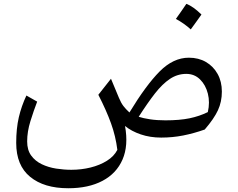

<svg xmlns="http://www.w3.org/2000/svg" viewBox="-20 -707 1240 1001"><path d="M820.3 10.3Q762.7 10.3 713.9 -6.3Q665 -22.9 631.8 -50.3Q650.4 51.8 618.9 124.5Q587.4 197.3 514.4 235.8Q441.4 274.4 335.9 274.4Q209.5 274.4 137 214.8Q64.5 155.3 64.5 38.1Q64.5 -36.6 78.1 -95.5Q91.8 -154.3 117.7 -209L173.8 -177.2Q155.8 -130.4 138.7 -75.7Q121.6 -21 121.6 30.3Q121.6 75.2 142.6 104Q163.6 132.8 197.8 149.2Q231.9 165.5 272.5 171.9Q313 178.2 352.1 178.2Q403.8 178.2 452.1 166.3Q500.5 154.3 537.6 131.1Q574.7 107.9 591.8 74.2Q583 2.9 558.8 -64Q534.7 -130.9 492.7 -212.9L558.6 -296.4L600.1 -196.8Q611.3 -169.9 623.5 -154.1Q635.7 -138.2 654.8 -120.6Q740.7 -262.2 812 -334.2Q883.3 -406.2 964.8 -406.2Q1015.1 -406.2 1053.7 -383.8Q1092.3 -361.3 1114.5 -321.5Q1136.7 -281.7 1136.7 -229.5Q1136.7 -176.3 1116.2 -132.1Q1095.7 -87.9 1047.4 -31.7Q990.7 -11.7 935.3 -0.7Q879.9 10.3 820.3 10.3ZM1063.5 -122.6Q1075.2 -173.3 1063.7 -218.8Q1052.2 -264.2 1022.9 -293Q993.7 -321.8 951.2 -321.8Q905.3 -321.8 866 -295.7Q826.7 -269.5 787.8 -219.7Q749 -169.9 703.1 -98.1Q727.1 -90.3 762.5 -85Q797.9 -79.6 842.3 -79.6Q916.5 -79.6 968.3 -90.3Q1020 -101.1 1063.5 -122.6ZM951.7 -687Q986.8 -673.8 1030.3 -631.3Q1016.6 -611.8 1002.9 -592.8Q989.3 -573.7 974.6 -553.7Q940.9 -584.5 897 -608.4Q911.1 -628.4 924.6 -647.5Q938 -666.5 951.7 -687Z"/></svg>

Font: Pinar-DS2-FD Regular
Style: Regular
Weight: 400
Designer: Amin Abedi
Version: Version 2.000